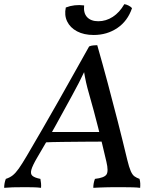

<svg xmlns="http://www.w3.org/2000/svg" viewBox="-47 -899 754 922"><path d="M-27 3Q-27 -8 -25 -19Q-23 -30 -19 -40Q0 -46 14 -57Q28 -68 43.5 -90Q59 -112 82 -151Q120 -216 158 -281.5Q196 -347 233 -412.5Q270 -478 307 -544Q344 -610 381 -676Q390 -680 401 -681Q412 -682 420 -682Q446 -591 470.5 -499.5Q495 -408 518.5 -316Q542 -224 564 -132Q573 -95 581 -77Q589 -59 599 -52Q609 -45 623 -40Q626 -29 626.5 -18.5Q627 -8 626 3Q610 1 589.5 0.5Q569 0 549.5 0Q530 0 515 0Q502 0 488.5 0Q475 0 460.5 0.5Q446 1 431 1.5Q416 2 401 3Q401 -8 403 -19Q405 -30 409 -40Q453 -45 464 -60.5Q475 -76 464 -122Q445 -204 424.5 -285.5Q404 -367 381 -447Q372 -478 366.5 -502.5Q361 -527 355 -563H362Q345 -527 331.5 -501Q318 -475 299 -440Q259 -366 217.5 -291.5Q176 -217 132 -143Q109 -104 103.5 -83.5Q98 -63 109.5 -54Q121 -45 147 -40Q149 -30 150 -19Q151 -8 150 3Q134 1 119 0.5Q104 0 89 0Q74 0 58 0Q32 0 13.5 0.5Q-5 1 -27 3ZM161 -215 183 -265H446L449 -219Q404 -219 353.5 -218.5Q303 -218 253 -217.5Q203 -217 161 -215ZM403 -731Q356 -731 323 -748.5Q290 -766 275.5 -796Q261 -826 269 -863Q310 -879 357 -873Q353 -836 371.5 -816.5Q390 -797 425 -797Q462 -797 494.5 -818Q527 -839 550 -879Q559 -878 570 -872.5Q581 -867 587 -860Q566 -798 516.5 -764.5Q467 -731 403 -731Z"/></svg>

Font: Vollkorn
Style: Italic
Weight: 400
Italic angle: -11°
Designer: Friedrich Althausen
Foundry: Friedrich Althausen
Version: Version 5.001